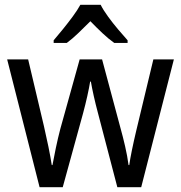

<svg xmlns="http://www.w3.org/2000/svg" viewBox="-20 -786 760 805"><path d="M391 -311Q381 -348 373 -384Q365 -420 361 -444H358Q354 -419 346 -383Q338 -347 328 -310L243 -1H146L10 -537H98L164 -258Q174 -215 183 -171Q192 -127 197 -94H200Q205 -122 214 -165Q223 -208 233 -246L314 -537H408L486 -246Q495 -214 504.5 -173Q514 -132 519 -94H522Q525 -117 533 -156Q541 -195 551 -237L623 -537H709L572 -1H472ZM402 -766Q413 -744 433 -716.5Q453 -689 475 -663Q497 -637 515 -617V-606H459Q435 -623 409.5 -647Q384 -671 359 -697Q333 -671 308 -647Q283 -623 260 -606H205V-617Q223 -638 244.5 -664.5Q266 -691 285.5 -717.5Q305 -744 317 -766Z"/></svg>

Font: Noto Sans Tamil SemiCondensed
Style: Regular
Weight: 400
Width: 4
Designer: Jelle Bosma - Monotype Design Team
Foundry: Monotype Imaging Inc.
Version: Version 2.004; ttfautohint (v1.8.4.7-5d5b)